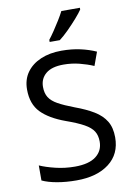

<svg xmlns="http://www.w3.org/2000/svg" viewBox="-102 -1008 753 1081"><g transform="rotate(-10 274.5 -467.0)"><path d="M502 -191Q502 -96 433 -43Q364 10 247 10Q187 10 136 1Q85 -8 51 -24V-110Q87 -94 140.5 -81Q194 -68 251 -68Q331 -68 371.5 -99Q412 -130 412 -183Q412 -218 397 -242Q382 -266 345.5 -286.5Q309 -307 244 -330Q153 -363 106.5 -411Q60 -459 60 -542Q60 -599 89 -639.5Q118 -680 169.5 -702Q221 -724 288 -724Q347 -724 396 -713Q445 -702 485 -684L457 -607Q420 -623 376.5 -634Q333 -645 286 -645Q219 -645 185 -616.5Q151 -588 151 -541Q151 -505 166 -481Q181 -457 215 -438Q249 -419 307 -397Q370 -374 413.5 -347.5Q457 -321 479.5 -284Q502 -247 502 -191ZM433 -934Q421 -916 396 -887.5Q371 -859 342.5 -830.5Q314 -802 290 -784H232V-796Q247 -815 264.5 -841Q282 -867 299 -894.5Q316 -922 327 -944H433Z"/></g></svg>

Font: Noto Sans Shavian
Style: Regular
Weight: 400
Designer: Monotype Design Team
Foundry: Monotype Imaging Inc.
Version: Version 2.001; ttfautohint (v1.8.4.7-5d5b)